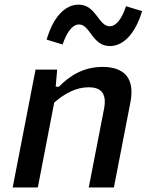

<svg xmlns="http://www.w3.org/2000/svg" viewBox="-20 -828 660 848"><path d="M483 0 556 -376C577.5 -486.5 524.5 -532.5 433 -532.5C348 -532.5 286.5 -492.5 240.5 -445H226L232.5 -520.5H137L36 0H147L219.5 -375C266 -415.5 316 -442.5 371.5 -442.5C419.5 -442.5 454 -422.5 439.5 -347L372 0ZM327 -807.5C266.5 -807.5 214.5 -751.5 186 -653L256.5 -631.5C275 -686 300 -720 329 -720C378.5 -720 387 -624.5 465.5 -624.5C525.5 -624.5 578.5 -680.5 607.5 -779L536.5 -800.5C518.5 -745.5 493.5 -712 464.5 -712C414.5 -712 405 -807.5 327 -807.5Z"/></svg>

Font: Monaspace Neon Medium
Style: Italic
Weight: 500
Italic angle: -11°
Designer: Riley Cran & the Lettermatic Team
Foundry: Lettermatic
Version: Version 1.200 (Monaspace Neon)